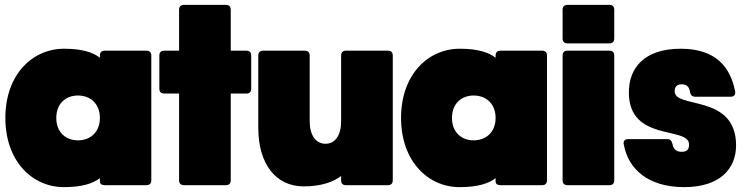

<svg xmlns="http://www.w3.org/2000/svg" viewBox="-20 -760 3060 788"><path d="M242 8C317 8 362 -7 390 -29V-15C390 -6 397 0 410 0H581C594 0 601 -7 601 -20V-532C601 -545 594 -552 581 -552H410C397 -552 390 -545 390 -532V-523C362 -545 317 -560 243 -560C113 -560 2 -454 2 -276C2 -98 113 8 242 8ZM211 -276C211 -335 250 -368 300 -368C350 -368 390 -335 390 -276C390 -217 350 -184 300 -184C250 -184 211 -217 211 -276Z M927 -20V-376H991C1004 -376 1011 -383 1011 -396V-532C1011 -545 1004 -552 991 -552H927V-720C927 -733 920 -740 907 -740H735C722 -740 715 -733 715 -720V-552H654C641 -552 634 -545 634 -532V-396C634 -383 641 -376 654 -376H715V-20C715 -7 722 0 735 0H907C920 0 927 -7 927 -20Z M1592 -20V-532C1592 -545 1585 -552 1572 -552H1400C1387 -552 1380 -545 1380 -532V-263C1380 -205 1356 -170 1316 -170C1276 -170 1251 -205 1251 -263V-532C1251 -545 1244 -552 1231 -552H1060C1047 -552 1040 -545 1040 -532V-236C1040 -89 1110 5 1227 5C1299 5 1350 -14 1380 -38V-19C1380 -7 1387 0 1400 0H1572C1585 0 1592 -7 1592 -20Z M1866 8C1941 8 1986 -7 2014 -29V-15C2014 -6 2021 0 2034 0H2205C2218 0 2225 -7 2225 -20V-532C2225 -545 2218 -552 2205 -552H2034C2021 -552 2014 -545 2014 -532V-523C1986 -545 1941 -560 1867 -560C1737 -560 1626 -454 1626 -276C1626 -98 1737 8 1866 8ZM1835 -276C1835 -335 1874 -368 1924 -368C1974 -368 2014 -335 2014 -276C2014 -217 1974 -184 1924 -184C1874 -184 1835 -217 1835 -276Z M2289 -532V-20C2289 -7 2296 0 2309 0H2481C2494 0 2501 -7 2501 -20V-532C2501 -545 2494 -552 2481 -552H2309C2296 -552 2289 -545 2289 -532ZM2309 -582H2481C2494 -582 2501 -589 2501 -602V-720C2501 -733 2494 -740 2481 -740H2309C2296 -740 2289 -733 2289 -720V-602C2289 -589 2296 -582 2309 -582Z M2788 8C2933 8 3001 -66 3001 -164C3000 -376 2749 -312 2749 -385C2749 -403 2757 -414 2778 -414C2799 -414 2809 -403 2812 -382C2814 -370 2821 -363 2833 -363H2979C2992 -363 3000 -371 2997 -385C2978 -485 2917 -560 2774 -560C2622 -560 2560 -479 2561 -379C2562 -176 2808 -243 2808 -167C2808 -149 2802 -137 2778 -137C2756 -137 2744 -147 2740 -169C2737 -182 2731 -189 2719 -189H2558C2545 -189 2537 -181 2540 -168C2558 -66 2640 8 2788 8Z"/></svg>

Font: Malmofest Black-Rounded
Style: Regular
Weight: 800
Designer: Jonny Pinhorn (Poppins), Kolossal
Version: Version 1.004;Glyphs 3.1.2 (3151)